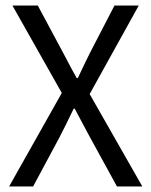

<svg xmlns="http://www.w3.org/2000/svg" viewBox="-20 -676 548 696"><path d="M13 0 204 -339 25 -656H117L207 -488Q248 -410 258 -393H262Q299 -471 308 -488L395 -656H483L305 -335L496 0H404L307 -177Q302 -186 282.5 -222.5Q263 -259 251 -282H247Q215 -215 195 -177L100 0Z"/></svg>

Font: RibengUni
Style: Regular
Weight: 400
Designer: (1) Dr. Andrew Glass (Program Manager at Microsoft Corporation)
(2) Bivuti Chakma (Suz Moriz)
(3) Paul D. Hunt (Adobe Co
Foundry: Bivuti Chakma and Jyoti Chakma
Version: Version 1.2020